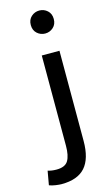

<svg xmlns="http://www.w3.org/2000/svg" viewBox="-209 -812 608 1049"><g transform="rotate(-15 95.5 -288.0)"><path d="M2 186Q-10 186 -31 183Q-52 180 -67 174L-53 95Q-32 102 -4 102Q45 102 62 73.5Q79 45 79 -10V-521H179V-11Q179 89 136 137.5Q93 186 2 186ZM129 -632Q103 -632 83.5 -649.5Q64 -667 64 -697Q64 -727 83.5 -744.5Q103 -762 129 -762Q155 -762 174.5 -744.5Q194 -727 194 -697Q194 -667 174.5 -649.5Q155 -632 129 -632Z"/></g></svg>

Font: Ubuntu Sans Medium
Style: Regular
Weight: 500
Designer: Dalton Maag Ltd
Foundry: Dalton Maag Ltd
Version: Version 1.006; ttfautohint (v1.8.4.7-5d5b)